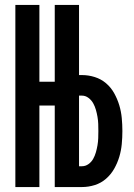

<svg xmlns="http://www.w3.org/2000/svg" viewBox="-20 -755 540 775"><path d="M42 0V-735H139V-425H201V-735H299V-452H311Q337 -452 362.5 -444Q388 -436 408 -419Q428 -402 441 -378.5Q454 -355 461.5 -330Q469 -305 471.5 -278.5Q474 -252 474 -226Q474 -200 471.5 -173.5Q469 -147 461.5 -122Q454 -97 441 -74Q428 -51 408 -33.5Q388 -16 362.5 -8Q337 0 311 0H201V-329H139V0ZM311 -84Q325 -84 337 -92.5Q349 -101 356 -113.5Q363 -126 367 -140Q371 -154 373.5 -168.5Q376 -183 376.5 -197.5Q377 -212 377 -226Q377 -241 376.5 -255Q376 -269 373.5 -283.5Q371 -298 367 -312Q363 -326 356 -338.5Q349 -351 337 -360Q325 -369 311 -369H299V-84Z"/></svg>

Font: Moesevka
Style: Bold
Weight: 700
Monospace: yes
Designer: Belleve Invis
Foundry: Belleve Invis
Version: Version 32.5.0; ttfautohint (v1.8.4)